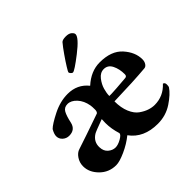

<svg xmlns="http://www.w3.org/2000/svg" viewBox="-165 -830 1010 1010"><g transform="rotate(-45 340.0 -325.0)"><path d="M449.2 -659.2Q471.7 -659.2 482.9 -649.4Q494.1 -639.6 494.1 -630.9Q494.1 -606.4 424.3 -552.2Q354.5 -498 341.8 -498Q336.9 -498 331.1 -504.4Q325.2 -510.7 325.2 -515.6Q325.2 -518.6 339.8 -542.5Q354.5 -566.4 377 -598.6Q399.4 -630.9 416 -650.4Q424.8 -659.2 449.2 -659.2ZM197.3 -186.5Q160.2 -163.1 162.1 -121.1Q163.1 -91.8 181.6 -76.2Q200.2 -60.5 221.7 -60.5Q240.2 -60.5 264.6 -74.2Q289.1 -87.9 289.1 -99.6Q274.4 -145.5 274.4 -189.5Q274.4 -203.1 275.4 -217.8Q206.1 -192.4 197.3 -186.5ZM468.8 -396.5Q442.4 -396.5 423.3 -372.1Q404.3 -347.7 397 -321.8Q389.6 -295.9 389.6 -275.4Q396.5 -274.4 447.3 -277.8Q498 -281.2 515.6 -283.2Q528.3 -284.2 528.3 -298.8Q528.3 -337.9 513.7 -367.2Q499 -396.5 468.8 -396.5ZM478.5 -436.5Q564.5 -436.5 606.9 -389.2Q649.4 -341.8 649.4 -289.1Q649.4 -272.5 641.6 -260.7Q633.8 -249 623 -248Q535.2 -240.2 388.7 -236.3Q388.7 -188.5 403.3 -153.8Q418 -119.1 440.9 -103Q463.9 -86.9 484.9 -80.1Q505.9 -73.2 525.4 -73.2Q589.8 -73.2 634.8 -122.1Q646.5 -119.1 646.5 -104.5Q646.5 -89.8 643.6 -85.9Q624 -55.7 575.7 -23.4Q527.3 8.8 466.8 8.8Q362.3 8.8 310.5 -62.5Q274.4 -33.2 229 -12.7Q183.6 7.8 158.2 7.8Q104.5 7.8 67.4 -29.3Q30.3 -66.4 30.3 -111.3Q30.3 -138.7 45.4 -161.1Q60.5 -183.6 81.1 -189.5Q141.6 -209 278.3 -256.8Q286.1 -262.7 286.1 -278.3Q286.1 -299.8 284.2 -310.5Q277.3 -350.6 253.9 -376Q230.5 -401.4 204.1 -401.4Q178.7 -401.4 167.5 -380.9Q156.2 -360.4 147.5 -319.3Q137.7 -276.4 92.8 -276.4Q72.3 -276.4 57.1 -290Q42 -303.7 42 -323.2Q42 -339.8 55.7 -363.3Q74.2 -381.8 130.4 -410.2Q186.5 -438.5 242.2 -438.5Q313.5 -438.5 356.4 -384.8Q413.1 -436.5 478.5 -436.5Z"/></g></svg>

Font: Crimson
Style: Bold
Weight: 700
Version: Version 0.8 ; ttfautohint (v1.00) -l 8 -r 50 -G 200 -x 14 -D